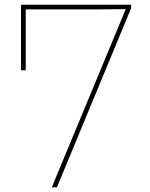

<svg xmlns="http://www.w3.org/2000/svg" viewBox="-20 -800 640 820"><path d="M69.8 -500V-779.8H540V-765.1L223.1 0H201.2L517.1 -761.2L399.9 -759.8H89.8V-500Z"/></svg>

Font: Cooper Hewitt
Style: Thin
Weight: 701
Designer: Village Type and Design LLC
Foundry: Cooper Hewitt Smithsonian Design Museum
Version: 1.000